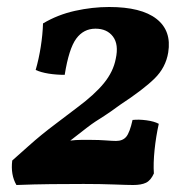

<svg xmlns="http://www.w3.org/2000/svg" viewBox="-20 -526 546 549"><path d="M292 -506Q384 -506 427.5 -472Q471 -438 461 -376Q454 -333 422 -301.5Q390 -270 323 -226Q293 -204 278 -194.5Q263 -185 253 -178.5Q243 -172 228 -160.5Q213 -149 181 -124Q197 -126 211.5 -126Q226 -126 241 -126Q263 -126 282.5 -124.5Q302 -123 312 -123Q331 -123 341 -135Q351 -147 359 -183Q377 -185 399 -182Q421 -179 434 -172Q426 -136 422 -97.5Q418 -59 420 -30Q411 -10 397.5 -3.5Q384 3 361 3Q345 3 306.5 1.5Q268 0 219 0Q173 0 125.5 0.5Q78 1 27 3Q10 -26 15 -67Q41 -90 60.5 -107.5Q80 -125 99 -140.5Q118 -156 142 -174Q166 -192 200 -218Q250 -255 277 -288Q304 -321 311 -358Q320 -399 303 -421.5Q286 -444 253 -444Q219 -444 198 -415.5Q177 -387 165 -312Q141 -312 119 -315.5Q97 -319 82 -326Q91 -357 96.5 -392Q102 -427 103 -459Q145 -484 194.5 -495Q244 -506 292 -506Z"/></svg>

Font: Vollkorn
Style: Bold Italic
Weight: 700
Italic angle: -11°
Designer: Friedrich Althausen
Foundry: Friedrich Althausen
Version: Version 5.000; ttfautohint (v1.8.3)